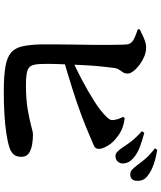

<svg xmlns="http://www.w3.org/2000/svg" viewBox="64 -912 871 1040"><g transform="rotate(90 500.0 -392.5)"><path d="M826 -582Q813 -582 803 -591.5Q793 -601 781 -618Q768 -639 747.5 -666Q727 -693 691 -725L700 -738Q743 -727 779 -713Q815 -699 839 -677Q854 -663 860 -649.5Q866 -636 866 -622Q866 -605 855 -593.5Q844 -582 826 -582ZM477 23Q391 23 340.5 14Q290 5 265 -17Q240 -39 231.5 -77.5Q223 -116 221 -174Q221 -213 221 -261.5Q221 -310 222 -362Q223 -414 223.5 -463Q224 -512 223.5 -553Q223 -594 222.5 -621.5Q222 -649 218 -656Q212 -672 191 -682.5Q170 -693 139 -703V-713Q158 -723 186.5 -735.5Q215 -748 238 -748Q263 -748 287.5 -737.5Q312 -727 332.5 -711.5Q353 -696 366 -679Q379 -662 379 -648Q379 -634 373 -624Q367 -614 359.5 -604Q352 -594 349 -579Q346 -554 341.5 -514.5Q337 -475 334.5 -430Q332 -385 330 -339Q328 -293 327 -254Q326 -215 327 -189Q327 -150 335 -130Q343 -110 368 -103.5Q393 -97 445 -97Q517 -97 572.5 -106.5Q628 -116 663 -125.5Q698 -135 705 -135Q767 -135 798.5 -120Q830 -105 830 -73Q830 -44 815.5 -29Q801 -14 777 -7Q750 2 704 9Q658 16 600 19.5Q542 23 477 23ZM284 -338Q348 -366 411.5 -399.5Q475 -433 528.5 -467Q582 -501 614 -534Q625 -545 629 -554.5Q633 -564 629 -580Q627 -594 621.5 -606Q616 -618 613 -624L622 -632Q651 -628 672.5 -620Q694 -612 716 -596Q752 -571 769.5 -541Q787 -511 787 -492Q787 -472 768 -464.5Q749 -457 720 -444Q670 -422 606 -398Q542 -374 464.5 -349.5Q387 -325 298 -299ZM925 -662Q910 -662 899.5 -672Q889 -682 874 -701Q862 -718 843 -741Q824 -764 784 -796L792 -808Q836 -801 870.5 -789Q905 -777 926 -761Q946 -748 953.5 -732.5Q961 -717 960 -699Q960 -682 951 -672Q942 -662 925 -662Z"/></g></svg>

Font: Noto Serif SC ExtraLight ExtraBold
Style: Regular
Weight: 800
Version: Version 2.002-H1;hotconv 1.1.0;makeotfexe 2.6.0